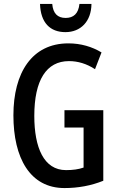

<svg xmlns="http://www.w3.org/2000/svg" viewBox="-20 -944 597 974"><path d="M444 -924H383C378 -875 353 -853 313 -853C272 -853 249 -876 245 -924H183C186 -829 234 -781 312 -781C389 -781 443 -835 444 -924ZM307 -385V-297H404V-94C379 -85 349 -81 315 -81C202 -81 154 -196 154 -356C154 -537 215 -634 330 -634C375 -634 419 -621 462 -593L495 -678C447 -707 390 -724 327 -724C142 -724 48 -575 48 -359C48 -143 132 10 307 10C376 10 442 -2 504 -27V-385Z"/></svg>

Font: Noto Sans Bengali ExtraCondensed Medium
Style: Regular
Weight: 500
Width: 2
Designer: Joana Ranito - Universal Thirst; Jelle Bosma - Monotype Design Team
Foundry: Universal Thirst ehf.
Version: Version 3.000